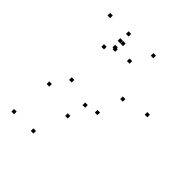

<svg xmlns="http://www.w3.org/2000/svg" viewBox="-208 -690 1036 1036"><g transform="rotate(45 310.0 -172.5)"><path d="M207.8 -420.8V-440.8H187.8V-420.8ZM207.8 -523.4V-543.4H187.8V-523.4ZM67.3 -523.4V-543.4H47.3V-523.4ZM67.3 210V190H47.3V210ZM214.8 210V190H194.8V210ZM214.8 -413.8V-433.8H194.8V-413.8ZM385.6 -534.8V-554.8H365.6V-534.8ZM223.4 -465.5V-485.5H203.4V-465.5ZM202.2 -465.5V-485.5H182.2V-465.5ZM163.4 -380.4V-400.4H143.4V-380.4ZM315.2 -423.3V-443.3H295.2V-423.3ZM434.4 -252.8V-272.8H414.4V-252.8ZM388.8 -104.6V-124.6H368.8V-104.6ZM313.7 -86.1V-106.1H293.7V-86.1ZM166.2 -130.9V-150.9H146.2V-130.9ZM96.3 -29.5V-49.5H76.3V-29.5ZM288.5 21.5V1.5H268.5V21.5ZM587.5 -286.7V-306.7H567.5V-286.7Z"/></g></svg>

Font: Monaspace Argon Dots Var
Style: Regular
Weight: 400
Designer: Riley Cran and the Lettermatic Team
Version: Version 1.100 (Monaspace Argon Dots)